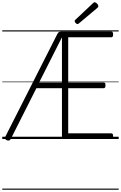

<svg xmlns="http://www.w3.org/2000/svg" viewBox="-20 -1223 1064 1689"><path d="M958 0H552Q538 0 531.5 -5.5Q525 -11 525 -23V-447H300L75 -1Q68 11 59.5 13Q51 15 38 10Q27 4 24.5 -4Q22 -12 28 -23L484 -923Q491 -936 498 -940.5Q505 -945 521 -945H958Q967 -945 971 -939.5Q975 -934 975 -920Q975 -906 971 -900.5Q967 -895 958 -895H580V-497H891Q900 -497 904 -492Q908 -487 908 -473Q908 -459 904 -453Q900 -447 891 -447H580V-50H958Q967 -50 971 -44.5Q975 -39 975 -25Q975 -11 971 -5.5Q967 0 958 0ZM324 -497H525V-895ZM662 -1011Q655 -1011 646 -1020Q637 -1029 637 -1036Q637 -1038 637.5 -1041.5Q638 -1045 642 -1048L797 -1194Q801 -1197 804 -1200Q807 -1203 811 -1203Q818 -1203 826 -1197.5Q834 -1192 839.5 -1184Q845 -1176 845 -1169Q845 -1165 843.5 -1162Q842 -1159 837 -1154L675 -1018Q671 -1015 668 -1013Q665 -1011 662 -1011ZM0 436H1024V446H0ZM0 -20H1024V0H0ZM0 -505H1024V-500H0ZM0 -956H1024V-946H0Z"/></svg>

Font: Playwrite HU Guides
Style: Regular
Weight: 400
Designer: Veronika Burian, José Scaglione
Foundry: TypeTogether
Version: Version 1.003